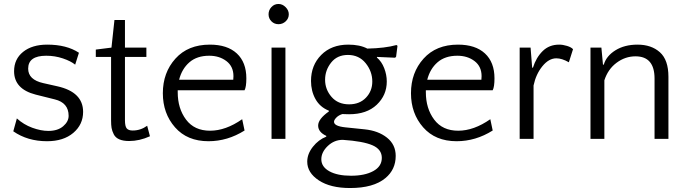

<svg xmlns="http://www.w3.org/2000/svg" viewBox="-20 -700 3464 968"><path d="M213 -419Q122 -419 122 -354Q122 -298 198 -281L269 -265Q399 -236 399 -136Q399 -72 349.5 -30Q300 12 217 12Q119 12 47 -38L65 -103Q99 -72 142.5 -56Q186 -40 224 -40Q271 -40 298.5 -63.5Q326 -87 326 -116Q326 -182 256 -199L160 -223Q51 -251 51 -341Q51 -402 96.5 -438.5Q142 -475 218 -475Q316 -475 378 -434L359 -374Q337 -392 297 -405.5Q257 -419 213 -419Z M540 -92V-413H463V-450L542 -460L557 -599H610V-460H718V-413H610V-94Q610 -63 619 -52.5Q628 -42 649 -42Q689 -42 722 -66L736 -13Q683 11 631 11Q601 11 581.5 2.5Q562 -6 553.5 -23Q545 -40 542.5 -55Q540 -70 540 -92Z M1038 -475Q1126 -475 1174 -430.5Q1222 -386 1222 -305Q1222 -262 1213 -245H876V-235Q876 -153 918 -97Q960 -41 1039 -41Q1118 -41 1201 -99L1213 -42Q1127 12 1031 12Q924 12 862.5 -58Q801 -128 801 -230Q801 -334 864.5 -404.5Q928 -475 1038 -475ZM1035 -419Q973 -419 935 -386Q897 -353 883 -298H1156Q1157 -304 1157 -316Q1157 -365 1121.5 -392Q1086 -419 1035 -419Z M1419 -460V0H1349V-460ZM1384 -680Q1404 -680 1420 -664Q1436 -648 1436 -628Q1436 -607 1420.5 -592.5Q1405 -578 1384 -578Q1363 -578 1348.5 -592.5Q1334 -607 1334 -628Q1334 -649 1348.5 -664.5Q1363 -680 1384 -680Z M1638 -138V-142Q1593 -160 1570.5 -200.5Q1548 -241 1548 -292Q1548 -371 1599.5 -423Q1651 -475 1736 -475Q1794 -475 1832 -455Q1922 -457 1979 -473L1984 -469L1977 -414L1972 -409L1881 -413L1880 -410Q1904 -390 1917 -356.5Q1930 -323 1930 -289Q1930 -220 1879.5 -172Q1829 -124 1740 -124Q1732 -124 1721 -124.5Q1710 -125 1706 -125Q1687 -119 1675.5 -107Q1664 -95 1664 -86Q1664 -64 1721 -58L1818 -48Q1887 -41 1931 -6Q1975 29 1975 86Q1975 155 1923 198Q1863 248 1745 248Q1646 248 1587.5 209.5Q1529 171 1529 115Q1529 76 1557.5 40Q1586 4 1625 -11V-15Q1584 -34 1584 -67Q1584 -100 1638 -138ZM1740 -174Q1793 -174 1825 -207.5Q1857 -241 1857 -289Q1857 -340 1823.5 -381.5Q1790 -423 1734 -423Q1680 -423 1649.5 -384.5Q1619 -346 1619 -298Q1619 -249 1651.5 -211.5Q1684 -174 1740 -174ZM1708 5Q1665 5 1632.5 36Q1600 67 1600 103Q1600 141 1640.5 163.5Q1681 186 1750 186Q1819 186 1862 162.5Q1905 139 1905 96Q1905 53 1858 32.5Q1811 12 1708 5Z M2289 -475Q2377 -475 2425 -430.5Q2473 -386 2473 -305Q2473 -262 2464 -245H2127V-235Q2127 -153 2169 -97Q2211 -41 2290 -41Q2369 -41 2452 -99L2464 -42Q2378 12 2282 12Q2175 12 2113.5 -58Q2052 -128 2052 -230Q2052 -334 2115.5 -404.5Q2179 -475 2289 -475ZM2286 -419Q2224 -419 2186 -386Q2148 -353 2134 -298H2407Q2408 -304 2408 -316Q2408 -365 2372.5 -392Q2337 -419 2286 -419Z M2869 -452 2848 -386Q2813 -406 2785 -406Q2747 -406 2714.5 -366Q2682 -326 2670 -269V0H2600V-460H2655L2663 -359H2667Q2683 -410 2716 -442.5Q2749 -475 2799 -475Q2818 -475 2839 -468.5Q2860 -462 2869 -452Z M3350 0H3280V-304Q3280 -416 3184 -416Q3132 -416 3088.5 -383.5Q3045 -351 3027 -295V0H2957V-460H3012L3020 -374H3024Q3037 -418 3083 -446.5Q3129 -475 3194 -475Q3264 -475 3307 -436.5Q3350 -398 3350 -313Z"/></svg>

Font: Quattrocento Sans
Style: Regular
Weight: 400
Designer: Pablo Impallari
Foundry: Pablo Impallari, Igino Marini, Brenda Gallo
Version: Version 2.000